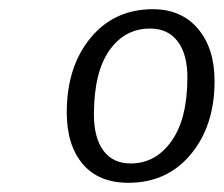

<svg xmlns="http://www.w3.org/2000/svg" viewBox="-20 -782 486 417"><path d="M446 -606Q446 -509 394.5 -447Q343 -385 259 -385Q194 -385 159.5 -426Q125 -467 125 -538Q125 -637 176.5 -699.5Q228 -762 312 -762Q374 -762 410 -719.5Q446 -677 446 -606ZM387 -614Q387 -664 366 -692Q345 -720 306 -720Q251 -720 217.5 -672.5Q184 -625 184 -533Q184 -483 204.5 -455Q225 -427 264 -427Q318 -427 352.5 -475.5Q387 -524 387 -614Z"/></svg>

Font: ArsenalItalic
Style: Italic
Weight: 400
Italic angle: -9°
Designer: Andrij Shevchenko
Foundry: Stairsfor.com
Version: Version 1.000